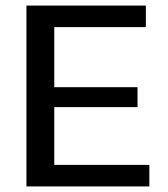

<svg xmlns="http://www.w3.org/2000/svg" viewBox="-20 -670 602 690"><path d="M75 0H516.7V-77.5H175V-285H474.2V-356.7H175V-572.5H504.2V-650H75Z"/></svg>

Font: Boon Medium
Style: Regular
Weight: 500
Designer: Sungsit Sawaiwan
Foundry: FontUni
Version: Version 2.0